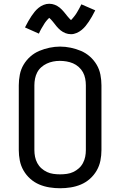

<svg xmlns="http://www.w3.org/2000/svg" viewBox="-20 -994 640 1022"><path d="M300 8Q272 8 243.5 3.5Q215 -1 189 -12Q163 -23 141.5 -42Q120 -61 105.5 -86Q91 -111 85.5 -139Q80 -167 80 -195V-540Q80 -568 85.5 -596.5Q91 -625 105.5 -649.5Q120 -674 141.5 -693Q163 -712 189 -723Q215 -734 243.5 -740Q272 -746 300 -746Q328 -746 356.5 -740Q385 -734 411 -723Q437 -712 458.5 -693Q480 -674 494.5 -649.5Q509 -625 514.5 -596.5Q520 -568 520 -540V-195Q520 -167 514.5 -139Q509 -111 494.5 -86Q480 -61 458.5 -42Q437 -23 411 -12Q385 -1 356.5 3.5Q328 8 300 8ZM300 -66Q318 -66 336 -68.5Q354 -71 370 -78.5Q386 -86 399.5 -98Q413 -110 421.5 -126Q430 -142 433.5 -159.5Q437 -177 437 -195V-540Q437 -558 433.5 -576Q430 -594 421.5 -609.5Q413 -625 399 -637.5Q385 -650 368.5 -657Q352 -664 334 -667Q316 -670 298 -670Q280 -670 262.5 -666.5Q245 -663 229 -655.5Q213 -648 199.5 -636Q186 -624 178 -608.5Q170 -593 166.5 -575.5Q163 -558 163 -540V-195Q163 -177 166.5 -159.5Q170 -142 178.5 -126Q187 -110 200.5 -98Q214 -86 230 -78.5Q246 -71 264 -68.5Q282 -66 300 -66ZM358 -812Q350 -812 342.5 -813.5Q335 -815 328.5 -817.5Q322 -820 315 -824Q308 -828 302.5 -832.5Q297 -837 291 -843Q285 -849 280.5 -854.5Q276 -860 271.5 -866Q267 -872 261.5 -878.5Q256 -885 251.5 -890Q247 -895 242 -899Q240 -897 236 -893Q232 -889 230 -886.5Q228 -884 225.5 -881Q223 -878 220.5 -874.5Q218 -871 215.5 -867Q213 -863 210.5 -858.5Q208 -854 205 -849.5Q202 -845 199 -839.5Q196 -834 193 -828Q190 -822 187 -815L113 -848Q122 -866 130.5 -881Q139 -896 147.5 -908.5Q156 -921 164.5 -931.5Q173 -942 185 -952Q197 -962 212 -968Q227 -974 242 -974Q250 -974 257.5 -972.5Q265 -971 271.5 -968.5Q278 -966 285 -962Q292 -958 297.5 -953.5Q303 -949 309 -943Q315 -937 319.5 -931.5Q324 -926 328.5 -920.5Q333 -915 338.5 -908Q344 -901 348.5 -896.5Q353 -892 358 -887Q360 -889 364 -893.5Q368 -898 370 -900.5Q372 -903 374.5 -906Q377 -909 379.5 -912.5Q382 -916 384.5 -919.5Q387 -923 389.5 -927.5Q392 -932 395 -937Q398 -942 401 -947.5Q404 -953 407 -959Q410 -965 413 -971L487 -939Q478 -921 469.5 -906Q461 -891 452.5 -878.5Q444 -866 435.5 -855.5Q427 -845 415 -835Q403 -825 388 -818.5Q373 -812 358 -812Z"/></svg>

Font: Iosevka Mono
Style: Regular
Weight: 400
Designer: Belleve Invis
Foundry: Belleve Invis
Version: Version 11.1.1